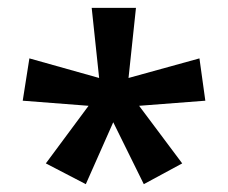

<svg xmlns="http://www.w3.org/2000/svg" viewBox="-20 -906 582 490"><path d="M327 -886H214L233 -707L55 -757L38 -649L206 -636L97 -489L199 -436L269 -594L347 -436L445 -489L335 -636L504 -649L489 -757L308 -707Z"/></svg>

Font: Noto Sans Kannada UI SemiCondensed SemiBold
Style: Regular
Weight: 600
Width: 4
Designer: Jelle Bosma - Monotype Design Team
Foundry: Monotype Imaging Inc.
Version: Version 2.006